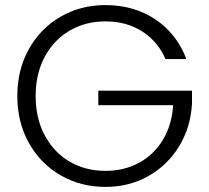

<svg xmlns="http://www.w3.org/2000/svg" viewBox="-20 -727 822 754"><path d="M630 -495Q600 -564 538.5 -603.5Q477 -643 394 -643Q316 -643 254 -607Q192 -571 156 -504.5Q120 -438 120 -350Q120 -262 156 -195Q192 -128 254 -92Q316 -56 394 -56Q467 -56 525.5 -87.5Q584 -119 619.5 -177.5Q655 -236 660 -314H366V-371H734V-320Q729 -228 684 -153.5Q639 -79 563.5 -36Q488 7 394 7Q297 7 218 -38.5Q139 -84 93.5 -165.5Q48 -247 48 -350Q48 -453 93.5 -534.5Q139 -616 218 -661.5Q297 -707 394 -707Q506 -707 590 -651Q674 -595 712 -495Z"/></svg>

Font: Fz Poppins Light
Style: Regular
Weight: 300
Designer: Ninad Kale (Devanagari), Jonny Pinhorn (Latin)
Foundry: Indian Type Foundry
Version: Vit hóa bi Vntype.Com & FontZin.Com